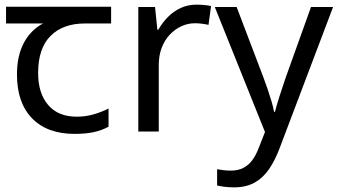

<svg xmlns="http://www.w3.org/2000/svg" viewBox="-20 -566 1453 826"><path d="M301 10Q183 10 118 -57Q53 -124 53 -245Q53 -325 82 -380.5Q111 -436 165 -465H6V-537H458V-465H345Q251 -465 197.5 -411.5Q144 -358 144 -252Q144 -165 187 -114.5Q230 -64 310 -64Q347 -64 381 -73.5Q415 -83 447 -99V-21Q418 -5 383 2.5Q348 10 301 10Z M825 -546Q840 -546 857.5 -544.5Q875 -543 888 -540L877 -459Q864 -462 848.5 -464Q833 -466 819 -466Q788 -466 760 -453Q732 -440 710 -416.5Q688 -393 675.5 -360Q663 -327 663 -286V0H575V-536H647L657 -438H661Q678 -468 702 -492.5Q726 -517 757 -531.5Q788 -546 825 -546Z M904 -536H998L1114 -231Q1124 -204 1132.5 -179Q1141 -154 1148 -130.5Q1155 -107 1159 -85H1163Q1169 -110 1182 -150.5Q1195 -191 1209 -232L1318 -536H1413L1182 74Q1163 124 1137.5 161.5Q1112 199 1075.5 219.5Q1039 240 987 240Q963 240 945 237.5Q927 235 914 232V162Q925 164 940.5 166Q956 168 973 168Q1004 168 1026.5 156.5Q1049 145 1065 123.5Q1081 102 1092 73L1120 2Z"/></svg>

Font: uguzrati85
Style: Book
Weight: 400
Designer: Jelle Bosma - Monotype Design Team, Universal Thirst
Foundry: Monotype Imaging Inc.
Version: Version 2.106